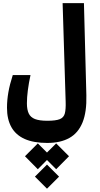

<svg xmlns="http://www.w3.org/2000/svg" viewBox="-20 -713 626 1205"><path d="M275.9 184.1Q190.9 184.1 135 159.2Q79.1 134.3 51.5 85Q23.9 35.6 23.9 -36.6Q23.9 -84.5 32.5 -133.5Q41 -182.6 60.1 -241.7H171.4Q160.6 -191.9 154.8 -147Q148.9 -102.1 148.9 -64.5Q148.9 -24.9 160.4 -0.7Q171.9 23.4 199.7 34.2Q227.5 44.9 276.9 44.9Q330.6 44.9 355.5 34.7Q380.4 24.4 387 -1.5Q393.6 -27.3 392.1 -73.7L373 -693.4H506.8L522 -116.2Q524.9 -10.7 498 55.4Q471.2 121.6 415.5 152.8Q359.9 184.1 275.9 184.1ZM274.9 319.8 350.6 395.5 274.9 471.2 199.2 395.5ZM332.5 187 413.1 267.6 332.5 349.1 251.5 267.6ZM217.3 187 298.3 267.6 217.3 349.1 136.7 267.6Z"/></svg>

Font: Cascadia Mono
Style: Regular
Weight: 400
Monospace: yes
Designer: Aaron Bell
Foundry: Saja Typeworks
Version: Version 2404.023